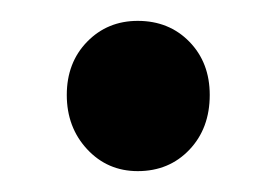

<svg xmlns="http://www.w3.org/2000/svg" viewBox="-20 -155 265 184"><path d="M181 -64Q181 -32 161.5 -11.5Q142 9 112 9Q83 9 63.5 -12Q44 -33 44 -64Q44 -95 63.5 -115Q83 -135 112 -135Q142 -135 161.5 -115Q181 -95 181 -64Z"/></svg>

Font: Montserrat Medium
Style: Regular
Weight: 500
Designer: Julieta Ulanovsky
Foundry: Julieta Ulanovsky
Version: Version 6.001